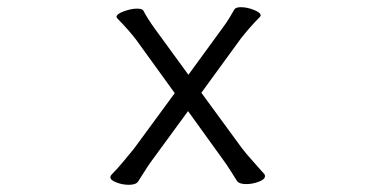

<svg xmlns="http://www.w3.org/2000/svg" viewBox="-20 -503 1040 534"><path d="M503 -194 402 -56Q393 -44 382.5 -27Q372 -10 364 2Q358 11 338 11Q321 11 304 4.5Q287 -2 287 -10Q287 -14 290 -17Q305 -32 322.5 -53Q340 -74 353 -90L466 -244L359 -392Q350 -404 336 -420Q322 -436 307 -451Q304 -454 304 -456Q304 -464 324.5 -471.5Q345 -479 361 -479Q376 -479 379 -473Q384 -463 393 -449Q402 -435 410 -424L504 -295L601 -428Q610 -440 618.5 -454Q627 -468 632 -477Q636 -483 650 -483Q667 -483 686 -475.5Q705 -468 705 -460Q705 -458 702 -455Q687 -440 674 -425Q661 -410 650 -396L540 -245L652 -92Q664 -76 683 -55Q702 -34 715 -19Q717 -17 717 -13Q717 -4 699.5 2.5Q682 9 665 9Q645 9 639 0Q632 -11 621 -28.5Q610 -46 601 -58Z"/></svg>

Font: Moon Stars Kai HW
Style: Regular
Weight: 400
Designer: GuiWonder
Version: Version 1.101